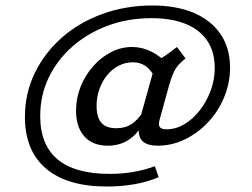

<svg xmlns="http://www.w3.org/2000/svg" viewBox="-20 -559 932 709"><path d="M375.1 129.8Q228.1 129.8 150.1 63.7Q72 -2.4 72 -127.4Q72 -214.2 108.2 -288.9Q144.3 -363.7 208.2 -419.9Q272 -476.1 357.9 -507.4Q443.8 -538.7 542.5 -538.7Q632.1 -538.7 696.3 -511.1Q760.4 -483.5 795 -432.3Q829.5 -381.2 829.5 -309Q829.5 -252.5 807.9 -200.4Q786.4 -148.2 748.9 -108.1Q711.4 -68.1 663.2 -44.5Q615 -21 562.4 -21Q530.7 -21 513.1 -32.3Q495.6 -43.6 492.5 -68.6Q489.5 -93.6 500.8 -133.9L556.1 -332.4Q574 -342.4 592.8 -355.2Q611.6 -368 633.4 -385.5L665.2 -343.2Q649.1 -330.9 638.4 -318.4Q627.7 -305.9 619.7 -288.1Q611.8 -270.3 603.6 -241.1L569.8 -118.5Q564.1 -98.3 570 -89.9Q575.8 -81.5 594.9 -81.5Q629 -81.5 660.8 -100.3Q692.5 -119.1 717.7 -151.5Q743 -183.9 758 -224.5Q773 -265.1 773 -307.9Q773 -367 745.7 -407.9Q718.4 -448.9 666.4 -470.4Q614.3 -491.9 539.4 -491.9Q452.8 -491.9 378.2 -464.3Q303.6 -436.6 247.4 -387.2Q191.2 -337.8 159.8 -272.3Q128.5 -206.8 128.5 -130.4Q128.5 -24.1 192.7 29.5Q257 83.1 384.7 83.1Q430.7 83.1 471.3 76.2Q511.9 69.4 551.9 54.8L565.7 95.2Q527.3 112.1 478.2 121Q429.1 129.8 375.1 129.8ZM378.1 -21Q321.3 -21 290.7 -56.2Q260.1 -91.4 260.8 -153.6Q261.6 -199.7 278.6 -241.2Q295.7 -282.7 324.6 -315.2Q353.6 -347.8 390.4 -366.6Q427.2 -385.5 467.5 -385.5Q504.4 -385.5 538.6 -368.6Q572.8 -351.7 605 -317.7L549.9 -276Q536.5 -302.3 516.8 -315.7Q497 -329 470.4 -329Q443.1 -329 418.6 -316.5Q394.1 -303.9 375.9 -281.7Q357.7 -259.4 347.2 -230.3Q336.7 -201.3 336.7 -168.2Q336.7 -125.7 354.4 -105.6Q372 -85.5 409.5 -85.5Q441.7 -85.5 464.6 -100Q487.5 -114.5 509 -146.8L505.9 -102.4Q487.3 -62.8 454.1 -41.9Q420.9 -21 378.1 -21Z"/></svg>

Font: Playfair 5pt SemiExpanded Light
Style: Regular
Weight: 300
Width: 6
Designer: Claus Eggers Sørensen
Foundry: Claus Eggers Sørensen
Version: Version 2.203